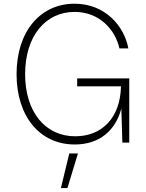

<svg xmlns="http://www.w3.org/2000/svg" viewBox="-20 -757 773 1019"><path d="M376.5 9.8C511.2 9.8 594.2 -67.4 624 -181.2L629.4 0H666V-340.8H389.6V-298.8H622.1C618.7 -135.7 524.9 -33.7 378.9 -33.7C220.2 -33.7 113.3 -163.1 113.3 -363.3C113.3 -565.9 221.7 -693.8 376 -693.8C509.8 -693.8 592.3 -597.2 613.8 -500H661.1C640.6 -615.7 540 -737.3 376 -737.3C193.4 -737.3 67.9 -589.8 67.9 -363.3C67.9 -138.7 191.9 9.8 376.5 9.8ZM303.2 241.2H337.9L393.6 57.6H347.7Z"/></svg>

Font: Raveo ExtraLight
Style: Regular
Weight: 200
Designer: Jakub Foglar, Rasmus Andersson (Inter)
Foundry: Jakubfoglar.com
Version: Version 1.100;Glyphs 3.2.3 (3260)